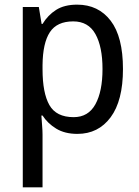

<svg xmlns="http://www.w3.org/2000/svg" viewBox="-20 -566 599 826"><path d="M312 -546Q403 -546 456 -477Q509 -408 509 -269Q509 -133 456 -61.5Q403 10 313 10Q259 10 222 -12.5Q185 -35 163 -69H158Q159 -51 161 -28Q163 -5 163 13V240H78V-536H147L159 -463H163Q186 -501 221.5 -523.5Q257 -546 312 -546ZM295 -474Q225 -474 194.5 -427.5Q164 -381 163 -286V-268Q163 -166 192.5 -114Q222 -62 297 -62Q360 -62 390.5 -117.5Q421 -173 421 -269Q421 -365 390.5 -419.5Q360 -474 295 -474Z"/></svg>

Font: Noto Sans Myanmar SemiCondensed
Style: Regular
Weight: 400
Width: 4
Designer: Monotype Design Team
Foundry: Monotype Imaging Inc.
Version: Version 2.107; ttfautohint (v1.8.4.7-5d5b)